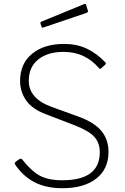

<svg xmlns="http://www.w3.org/2000/svg" viewBox="-20 -984 658 1014"><path d="M315 -710Q232 -710 182 -670Q132 -630 132 -557Q132 -463 254 -419L392 -369Q478 -338 515.5 -292.5Q553 -247 553 -182Q553 -91 488 -40.5Q423 10 309 10Q226 10 165.5 -20Q105 -50 61 -113Q58 -118 58 -121Q58 -127 67 -133L78 -141Q86 -146 90 -146Q93 -146 98 -141Q143 -83 188 -57.5Q233 -32 309 -32Q507 -32 507 -180Q507 -228 479.5 -260Q452 -292 375 -322L224 -380Q149 -408 117.5 -454.5Q86 -501 86 -556Q86 -648 149.5 -700Q213 -752 318 -752Q385 -752 437.5 -727.5Q490 -703 535 -656Q543 -648 535 -642L513 -622L509 -620Q506 -620 500 -627Q468 -665 421.5 -687.5Q375 -710 315 -710ZM444 -928 445 -924Q445 -919 437 -916L210 -839Q208 -838 205 -838Q200 -838 199 -844L194 -859Q193 -863 194 -865.5Q195 -868 197 -869L426 -963Q428 -964 430.5 -963Q433 -962 434 -960Z"/></svg>

Font: Libre Franklin Thin
Style: Regular
Weight: 250
Designer: Pablo Impallari, Rodrigo Fuenzalida
Foundry: Impallari Type
Version: Version 1.002; ttfautohint (v1.5)